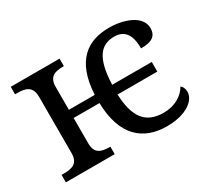

<svg xmlns="http://www.w3.org/2000/svg" viewBox="-113 -735 1020 933"><g transform="rotate(-30 397.0 -268.0)"><path d="M585 10C698 10 755 -40 755 -86C755 -104 748 -117 738 -125C715 -84 667 -55 605 -55C503 -55 459 -116 454 -244H677V-298H455C460 -451 508 -496 580 -496C647 -496 665 -444 665 -381C724 -381 754 -398 754 -444C754 -513 663 -546 580 -546C460 -546 367 -486 357 -298H212V-427C212 -486 250 -494 294 -494H297V-536H23V-494H36C80 -494 118 -485 118 -426V-109C118 -50 80 -42 36 -42H23V0H297V-42H294C250 -42 212 -50 212 -109V-252H357C361 -65 455 10 585 10Z"/></g></svg>

Font: Noto Serif
Style: Regular
Weight: 400
Designer: Monotype Design Team
Foundry: Monotype Imaging Inc.
Version: Version 2.015